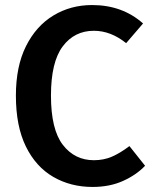

<svg xmlns="http://www.w3.org/2000/svg" viewBox="-20 -726 608 761"><path d="M347 15Q260 15 191 -25Q122 -65 82.5 -145.5Q43 -226 43 -347Q43 -463 83 -543Q123 -623 191.5 -664.5Q260 -706 345 -706Q465 -706 547 -633L480 -555Q419 -604 352 -604Q275 -604 228.5 -542Q182 -480 182 -347Q182 -213 229 -152Q276 -91 352 -91Q391 -91 423.5 -105Q456 -119 493 -147L555 -69Q521 -33 468 -9Q415 15 347 15Z"/></svg>

Font: Trujillo Medium
Style: Regular
Weight: 500
Designer: Fira Sans original fonts by bBox Type GmbH, Carrois Corporate GbR, & Edenspiekermann AG / Changes by Cristiano Sobral
Foundry: Fira Sans original fonts by bBox Type GmbH, Carrois Corporate GbR, & Edenspiekermann AG / Changes by Cristiano Sobral
Version: Version 4.301;October 17, 2021;FontCreator 14.0.0.2814 64-bi